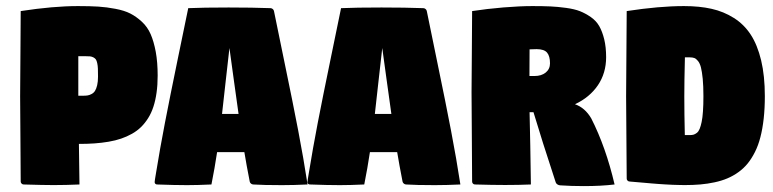

<svg xmlns="http://www.w3.org/2000/svg" viewBox="-20 -613 2567 638"><path d="M46.9 -293Q46.9 -342 47.9 -435.3Q48.8 -528.6 48.8 -576.2Q157 -592.8 239.3 -592.8Q278.6 -592.8 306.3 -591.1Q334 -589.4 363.6 -583.7Q393.3 -578.1 413.1 -568Q432.9 -557.9 451.4 -540.8Q470 -523.7 480.6 -499.4Q491.2 -475.1 497.6 -440.6Q503.9 -406 503.9 -361.6Q503.9 -330.8 500.2 -304.9Q496.6 -279.1 489.7 -258.2Q482.9 -237.3 472.3 -220.5Q461.7 -203.6 448.6 -190.8Q435.5 -178 418.6 -168.5Q401.6 -158.9 382.8 -152.5Q364 -146 341.1 -142.1Q318.1 -138.2 294.3 -136.5Q270.5 -134.8 242.2 -134.8Q244.1 -22.5 244.1 0Q198.5 2 158.2 2Q125.5 2 58.6 0Q54.7 0 51.8 -2.9Q48.8 -5.9 48.8 -9.8Q48.8 -54.9 47.9 -149.2Q46.9 -243.4 46.9 -293ZM240.2 -294.9H255.6Q264.6 -294.9 271.1 -295.9Q277.6 -296.9 284.5 -300.7Q291.5 -304.4 295.8 -311.2Q300 -317.9 302.9 -329.8Q305.7 -341.8 305.7 -358.6Q305.7 -375 305.3 -384.9Q304.9 -394.8 303.1 -403.1Q301.3 -411.4 298.7 -415.3Q296.1 -419.2 290.8 -422.1Q285.4 -425 279.2 -425.7Q272.9 -426.3 262.5 -426.3H240.2Z M493.9 -8.1Q493.9 -12 498.5 -38.6Q511.5 -118.9 528.1 -205Q544.7 -291 571 -418.6Q597.4 -546.1 605.5 -585.9Q654.3 -588.1 739.7 -588.1Q819.3 -588.1 878.9 -585.9Q882.8 -585.9 886.2 -583.1Q889.6 -580.3 890.4 -576.2Q901.1 -521.7 926.9 -398.2Q952.6 -274.7 970.8 -179.8Q989 -85 1002 0Q955.8 2.2 917 2.2Q854.7 2.2 821.3 0Q817.1 -0.2 813.8 -3.1Q810.5 -5.9 809.8 -9.8Q798.8 -65.9 792 -107.4H701.4Q693.6 -55.2 682.6 0Q635.7 2.2 601.8 2.2Q561.3 2.2 502 0Q498.3 0 496.1 -2.3Q493.9 -4.6 493.9 -8.1ZM717.8 -234.4H772.7Q766.8 -274.4 756.8 -348.5Q746.8 -422.6 742.4 -453.4Q737.5 -413.6 729.5 -339.2Q721.4 -264.9 717.8 -234.4Z M1001.7 -8.1Q1001.7 -12 1006.3 -38.6Q1019.3 -118.9 1035.9 -205Q1052.5 -291 1078.9 -418.6Q1105.2 -546.1 1113.3 -585.9Q1162.1 -588.1 1247.6 -588.1Q1327.1 -588.1 1386.7 -585.9Q1390.6 -585.9 1394 -583.1Q1397.5 -580.3 1398.2 -576.2Q1408.9 -521.7 1434.7 -398.2Q1460.4 -274.7 1478.6 -179.8Q1496.8 -85 1509.8 0Q1463.6 2.2 1424.8 2.2Q1362.5 2.2 1329.1 0Q1325 -0.2 1321.7 -3.1Q1318.4 -5.9 1317.6 -9.8Q1306.6 -65.9 1299.8 -107.4H1209.2Q1201.4 -55.2 1190.4 0Q1143.6 2.2 1109.6 2.2Q1069.1 2.2 1009.8 0Q1006.1 0 1003.9 -2.3Q1001.7 -4.6 1001.7 -8.1ZM1225.6 -234.4H1280.5Q1274.7 -274.4 1264.6 -348.5Q1254.6 -422.6 1250.2 -453.4Q1245.4 -413.6 1237.3 -339.2Q1229.2 -264.9 1225.6 -234.4Z M1546.9 -305.7Q1546.9 -354.5 1547.9 -440.9Q1548.8 -527.3 1548.8 -576.2Q1597.7 -583.7 1652.7 -588.3Q1707.8 -592.8 1749 -592.8Q1784.7 -592.8 1808.8 -591.7Q1833 -590.6 1861 -586.8Q1888.9 -583 1907 -575.9Q1925 -568.8 1943.1 -556.4Q1961.2 -543.9 1971.3 -526.1Q1981.4 -508.3 1987.8 -482.4Q1994.1 -456.5 1994.1 -423.1Q1994.1 -370.1 1966.8 -329.8Q1939.5 -289.6 1890.6 -266.6Q1923.8 -255.1 1944.6 -219.7Q1993.2 -124.3 2022.2 0Q1977.3 5.4 1919.9 5.4Q1878.4 5.4 1841.6 2.9Q1836.9 2.7 1832.5 0Q1828.1 -2.7 1826.7 -6.8Q1779.1 -151.4 1752.7 -240.2H1739.7Q1740.2 -212.9 1742.1 -128.2Q1743.9 -43.5 1744.1 0Q1704.1 1.7 1658.4 1.7Q1617.2 1.7 1558.6 0Q1554.4 0 1551.6 -2.8Q1548.8 -5.6 1548.8 -9.8Q1548.8 -54.9 1547.9 -155.5Q1546.9 -256.1 1546.9 -305.7ZM1739.3 -360.4H1755.9Q1779.1 -360.4 1793.3 -371.9Q1807.6 -383.5 1807.6 -402.6Q1807.6 -426.5 1797.9 -438.1Q1788.1 -449.7 1763.2 -449.7Q1750.5 -449.7 1739.7 -449Q1739.3 -391.8 1739.3 -360.4Z M2253.9 -293Q2253.9 -234.9 2255.6 -164.1H2272.2Q2279.5 -164.1 2284.8 -165.6Q2290 -167.2 2295.7 -171.6Q2301.3 -176 2304.9 -184.9Q2308.6 -193.8 2311.5 -207.9Q2314.5 -221.9 2315.9 -243.3Q2317.4 -264.6 2317.4 -293.2Q2317.4 -327.1 2315.1 -351.1Q2312.7 -375 2309.2 -388.8Q2305.7 -402.6 2299.4 -410.3Q2293.2 -418 2287.2 -420.2Q2281.2 -422.4 2272.2 -422.4H2255.9Q2253.9 -341.3 2253.9 -293ZM2060.5 -293Q2060.5 -341.8 2061.5 -434.6Q2062.5 -527.3 2062.5 -576.2Q2170.7 -592.8 2252.9 -592.8Q2304.2 -592.8 2344.5 -583.7Q2384.8 -574.7 2418.6 -553.3Q2452.4 -532 2474.6 -497.9Q2496.8 -463.9 2509.2 -412.5Q2521.5 -361.1 2521.5 -293.2Q2521.5 -252.9 2517.7 -218.9Q2513.9 -184.8 2506.8 -157.5Q2499.8 -130.1 2488.8 -108.2Q2477.8 -86.2 2464.4 -69.7Q2450.9 -53.2 2433.5 -40.8Q2416 -28.3 2397 -20.3Q2377.9 -12.2 2354.6 -7.2Q2331.3 -2.2 2307.4 -0.1Q2283.4 2 2254.9 2Q2245.1 2 2233.8 1.6Q2222.4 1.2 2213.9 1Q2205.3 0.7 2190.7 -0.2Q2176 -1.2 2169.4 -1.6Q2162.8 -2 2144.9 -3.5Q2127 -5.1 2122.4 -5.5Q2117.9 -5.9 2096.7 -7.7Q2075.4 -9.5 2072.3 -9.8Q2068.4 -9.8 2065.4 -12.7Q2062.5 -15.6 2062.5 -19.5Q2062.5 -64.7 2061.5 -154.1Q2060.5 -243.4 2060.5 -293Z"/></svg>

Font: Digitalt
Style: Medium
Weight: 500
Designer: gluk
Foundry: gluk
Version: Version 0.60